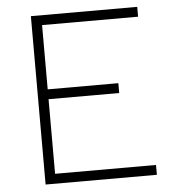

<svg xmlns="http://www.w3.org/2000/svg" viewBox="-50 -732 701 777"><g transform="rotate(-5 300.0 -343.0)"><path d="M104 -685H536V-645H146V-384H433V-344H146V-41H556V-1H104Z"/></g></svg>

Font: Bellota Text Light
Style: Regular
Weight: 300
Designer: Kemie Guaida
Foundry: Kemie Guaida
Version: Version 4.001